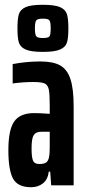

<svg xmlns="http://www.w3.org/2000/svg" viewBox="-20 -775 358 803"><path d="M15 -147Q15 -232 39.5 -267Q64 -302 123 -302Q146 -302 188 -299V-334Q188 -382 184 -401Q180 -420 166.5 -426Q153 -432 118 -432Q78 -432 33 -426V-507Q91 -518 149 -518Q202 -518 231.5 -501.5Q261 -485 274.5 -444.5Q288 -404 288 -331V0H194L190 -57H184Q180 -24 159.5 -8Q139 8 110 8Q54 8 34.5 -28Q15 -64 15 -147ZM186 -123Q188 -136 188 -161V-192V-224H153Q130 -224 121 -210Q112 -196 112 -154Q112 -118 118 -103.5Q124 -89 145 -89Q163 -89 173 -95.5Q183 -102 186 -123ZM53 -656Q53 -697 59 -716Q65 -735 87 -745Q109 -755 159 -755Q209 -755 231.5 -745Q254 -735 260 -715.5Q266 -696 266 -656Q266 -616 260 -597Q254 -578 231.5 -568Q209 -558 159 -558Q109 -558 87 -568Q65 -578 59 -597Q53 -616 53 -656ZM192 -656Q192 -682 187 -689.5Q182 -697 159 -697Q137 -697 131.5 -689.5Q126 -682 126 -656Q126 -631 131.5 -623.5Q137 -616 159 -616Q182 -616 187 -623Q192 -630 192 -656Z"/></svg>

Font: Saira Ultra Condensed
Style: Bold
Weight: 700
Width: 1
Designer: Hector Gatti with collaboration of the Omnibus-Type team
Foundry: Omnibus-Type
Version: Version 1.001; ttfautohint (v1.8)